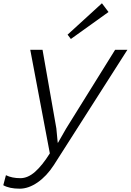

<svg xmlns="http://www.w3.org/2000/svg" viewBox="-83 -933 795 1168"><path d="M617.2 -629.9H691.9L244.1 71.8Q200.7 138.7 145.5 176.8Q90.3 214.8 37.1 214.8Q-25.9 214.8 -63 193.8L-46.9 132.8Q-10.3 150.9 41 150.9Q86.4 150.9 130.4 112.1Q174.3 73.2 220.2 0L101.1 -629.9H175.8L259.8 -151.9L268.1 -64.9H270L319.8 -151.9ZM537.1 -913.1 577.1 -859.9 348.1 -695.8 328.1 -722.2Z"/></svg>

Font: Sinkin Sans 300 Light Italic
Style: Regular
Weight: 300
Italic angle: -112°
Designer: Keith Bates
Foundry: K-Type
Version: Sinkin Sans (version 1.0)  by Keith Bates   •   © 2014   www